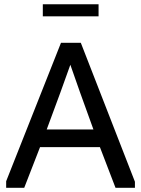

<svg xmlns="http://www.w3.org/2000/svg" viewBox="-20 -893 672 913"><path d="M9.3 0V-31.2L270 -689.5H364.3L621.6 -28.8V0H529.3L455.1 -193.4H170.4L95.2 0ZM202.1 -277.3H424.3L360.8 -453.1L314.5 -585L267.1 -453.1ZM183.6 -815.4V-872.6H448.7V-815.4Z"/></svg>

Font: Shanti
Style: Regular
Weight: 400
Designer: Vernon Adams
Foundry: Vernon Adams
Version: Version 1.100; ttfautohint (v1.8.4)